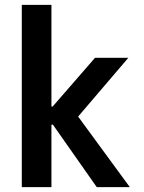

<svg xmlns="http://www.w3.org/2000/svg" viewBox="-20 -764 586 784"><path d="M69 -744H190V-329H195L368 -528H504L299 -288L510 0H375L196 -255H190V0H69Z"/></svg>

Font: Be Vietnam SemiBold
Style: Regular
Weight: 600
Designer: Gabriel Lam
Foundry: TypeRant
Version: Version 4.000